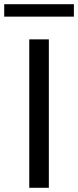

<svg xmlns="http://www.w3.org/2000/svg" viewBox="-54 -892 371 912"><path d="M85 0V-705H178V0ZM-34 -813V-872H297V-813Z"/></svg>

Font: Nunito Sans Medium
Style: Regular
Weight: 500
Designer: Vernon Adams
Foundry: Vernon Adams
Version: Version 3.101; ttfautohint (v1.8.4.7-5d5b);gftools[0.9.27]